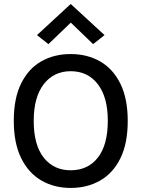

<svg xmlns="http://www.w3.org/2000/svg" viewBox="-20 -934 712 968"><path d="M49.5 0ZM336 -75.5Q423 -75.5 473.2 -139.2Q523.5 -203 523.5 -325.5Q523.5 -444 473.2 -509.5Q423 -575 336 -575Q251 -575 200.5 -509.5Q150 -444 150 -324.5Q150 -203 200.5 -139.2Q251 -75.5 336 -75.5ZM336 13.5Q253 13.5 188.2 -24.2Q123.5 -62 86.5 -137.2Q49.5 -212.5 49.5 -324.5Q49.5 -438.5 86.5 -513.2Q123.5 -588 188.2 -624.8Q253 -661.5 336 -661.5Q420 -661.5 485 -624.2Q550 -587 587 -511.8Q624 -436.5 624 -324.5Q624 -211 587 -136Q550 -61 485 -23.8Q420 13.5 336 13.5ZM337 -820 224 -711.5 166.5 -757 336.5 -914 507 -757 449.5 -711.5Z"/></svg>

Font: Betinya Sans Medium
Style: Regular
Weight: 500
Designer: Jonathan Pinhorn
Version: Version 2.001;December 9, 2019;FontCreator 12.0.0.2547 64-bi